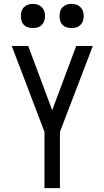

<svg xmlns="http://www.w3.org/2000/svg" viewBox="-20 -973 540 993"><path d="M210 0H290V-291L460 -735H374L250 -403L126 -735H41L210 -291ZM350 -828Q363 -828 375 -831.5Q387 -835 396 -844Q405 -853 409 -865.5Q413 -878 413 -890Q413 -903 409 -915Q405 -927 396 -936Q387 -945 375 -949Q363 -953 350 -953Q338 -953 325.5 -949Q313 -945 304 -936Q295 -927 291.5 -915Q288 -903 288 -890Q288 -878 291.5 -865.5Q295 -853 304 -844Q313 -835 325.5 -831.5Q338 -828 350 -828ZM150 -828Q163 -828 175 -831.5Q187 -835 196 -844Q205 -853 209 -865.5Q213 -878 213 -890Q213 -903 209 -915Q205 -927 196 -936Q187 -945 175 -949Q163 -953 150 -953Q138 -953 125.5 -949Q113 -945 104 -936Q95 -927 91.5 -915Q88 -903 88 -890Q88 -878 91.5 -865.5Q95 -853 104 -844Q113 -835 125.5 -831.5Q138 -828 150 -828Z"/></svg>

Font: Iosevka SS09
Style: Regular
Weight: 400
Monospace: yes
Designer: Belleve Invis
Foundry: Belleve Invis
Version: Version 5.2.1; ttfautohint (v1.8.3)